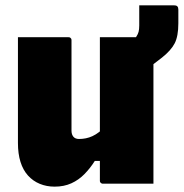

<svg xmlns="http://www.w3.org/2000/svg" viewBox="-20 -686 686 717"><path d="M236 -547Q240 -547 242 -545.5Q244 -544 245.5 -542Q247 -540 247 -536Q247 -494 247 -450.5Q247 -407 247 -364.5Q247 -322 247 -280Q247 -238 247 -198Q247 -184 254 -175.5Q261 -167 275 -167Q288 -167 300.5 -169.5Q313 -172 325 -177.5Q337 -183 349.5 -192.5Q362 -202 375 -215V-85H334Q317 -58 295.5 -36Q274 -14 246.5 -1.5Q219 11 184 11Q154 11 128.5 0.5Q103 -10 84.5 -30.5Q66 -51 56.5 -81.5Q47 -112 47 -152Q47 -188 47 -227Q47 -266 47 -306Q47 -346 47 -387Q47 -427 47 -467.5Q47 -508 47 -547Q94 -547 141.5 -547Q189 -547 236 -547ZM542 -547Q546 -547 548 -545.5Q550 -544 551.5 -542Q553 -540 553 -536Q553 -463 553 -390.5Q553 -318 553 -244.5Q553 -171 553 -98Q553 -80 553 -63Q553 -46 553 -30Q553 -14 553 0Q526 0 490.5 0Q455 0 421.5 0Q388 0 364 0Q361 0 358.5 -1.5Q356 -3 354.5 -5Q353 -7 353 -11Q353 -100 353 -189.5Q353 -279 353 -368.5Q353 -458 353 -547Q379 -547 413.5 -547Q448 -547 482.5 -547Q517 -547 542 -547ZM500 -666Q519 -666 542.5 -666Q566 -666 589.5 -666Q613 -666 630 -666Q639 -666 642.5 -662Q646 -658 646 -650Q646 -644 646 -634Q646 -624 646 -599Q646 -551 632.5 -524.5Q619 -498 585 -471Q556 -449 537.5 -434.5Q519 -420 505 -410Q491 -400 476 -389Q476 -396 476 -414.5Q476 -433 476 -456Q476 -479 476 -499Q476 -519 476 -528Q479 -533 481.5 -537Q484 -541 489 -549Q495 -558 497.5 -567Q500 -576 500 -591Q500 -611 500 -628Q500 -645 500 -666Z"/></svg>

Font: Recursive Black
Style: Regular
Weight: 900
Version: Version 1.085